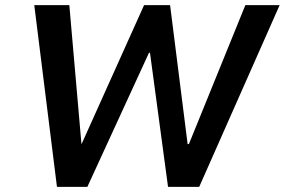

<svg xmlns="http://www.w3.org/2000/svg" viewBox="-20 -725 1105 745"><path d="M201 0 113 -705H249L296 -167H297L539 -705H640L708 -166H713L932 -705H1065L753 0H632L562 -520H558L319 0Z"/></svg>

Font: Nunito Sans 7pt SemiCondensed
Style: Bold Italic
Weight: 700
Width: 4
Italic angle: -9°
Designer: Vernon Adams
Foundry: Vernon Adams
Version: Version 3.101;gftools[0.9.27]